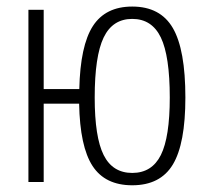

<svg xmlns="http://www.w3.org/2000/svg" viewBox="-20 -547 626 577"><path d="M377.4 9.8Q295.9 9.8 258.1 -48.3Q220.2 -106.4 217.8 -235.4H111.3V0H65.4V-517.6H111.3V-279.3H218.3Q221.2 -409.7 259 -468.5Q296.9 -527.3 377.4 -527.3Q461.9 -527.3 499.5 -462.6Q537.1 -397.9 537.1 -253.9Q537.1 -115.2 499.5 -52.7Q461.9 9.8 377.4 9.8ZM377.4 -27.3Q436.5 -27.3 463.4 -81.1Q490.2 -134.8 490.2 -253.9Q490.2 -378.4 463.4 -434.3Q436.5 -490.2 377.4 -490.2Q318.4 -490.2 291.5 -434.3Q264.6 -378.4 264.6 -253.9Q264.6 -134.8 291.5 -81.1Q318.4 -27.3 377.4 -27.3Z"/></svg>

Font: Cascadia Mono NF ExtraLight
Style: Regular
Weight: 200
Monospace: yes
Designer: Aaron Bell
Foundry: Saja Typeworks
Version: Version 2404.023; ttfautohint (v1.8.4)